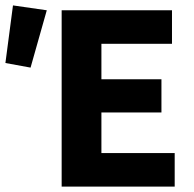

<svg xmlns="http://www.w3.org/2000/svg" viewBox="-32 -690 719 710"><path d="M196 0V-652H604V-528H343V-397H565V-274H343V-124H614V0ZM-12 -457 16 -670 141 -652 81 -440Z"/></svg>

Font: TT Toshiba Sans
Style: Bold
Weight: 700
Designer: Paul D. Hunt
Foundry: Toshiba Corporation
Version: Version 2.020;PS 2.000;hotconv 1.0.86;makeotf.lib2.5.63406